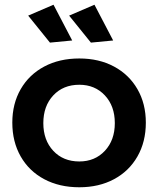

<svg xmlns="http://www.w3.org/2000/svg" viewBox="-20 -786 668 811"><path d="M596 -268Q596 -187 560.5 -125Q525 -63 461.5 -29Q398 5 315 5Q231 5 167 -29Q103 -63 67.5 -125Q32 -187 32 -268Q32 -348 67.5 -409.5Q103 -471 167 -505Q231 -539 315 -539Q398 -539 461.5 -505Q525 -471 560.5 -409.5Q596 -348 596 -268ZM163 -266Q163 -194 205 -149Q247 -104 315 -104Q381 -104 423 -149Q465 -194 465 -266Q465 -338 423 -383Q381 -428 315 -428Q247 -428 205 -383Q163 -338 163 -266ZM206 -766 285 -615 191 -606 99 -720ZM379 -766 458 -615 364 -606 272 -720Z"/></svg>

Font: Gontserrat Medium
Style: Regular
Weight: 500
Designer: Julieta Ulanovsky
Foundry: Julieta Ulanovsky
Version: Version 6.001